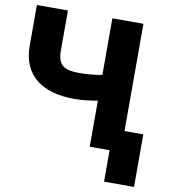

<svg xmlns="http://www.w3.org/2000/svg" viewBox="-94 -792 935 1047"><g transform="rotate(10 373.0 -268.5)"><path d="M25 -486C25 -315 144 -242 315 -242C360 -242 402 -248 443 -255V0H553V174H719V-117H615V-711H443V-398C405 -390 359 -386 315 -386C236 -386 197 -406 197 -488V-711H25Z"/></g></svg>

Font: Asimov Pro
Style: Ult
Weight: 900
Designer: Google
Version: Version 2.000980; 2014